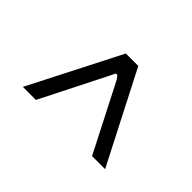

<svg xmlns="http://www.w3.org/2000/svg" viewBox="-103 -607 655 655"><g transform="rotate(-45 224.5 -279.5)"><path d="M327 -283Q327 -284 326 -286Q323 -288 319.5 -289.5Q316 -291 314 -292L70 -415V-478L399 -310V-250L70 -81V-144Q263 -243 314 -269Q326 -277 327 -280Z"/></g></svg>

Font: Gafata
Style: Regular
Weight: 400
Designer: Lautaro Hourcade
Foundry: Lautaro Hourcade
Version: Version 4.002; ttfautohint (v0.94.20-1c74) -l 7 -r 28 -G 0 -